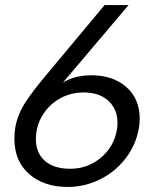

<svg xmlns="http://www.w3.org/2000/svg" viewBox="-20 -726 630 760"><path d="M394 -706 178 -447Q110 -367 80 -320Q50 -273 41 -224Q37 -203 37 -177Q37 -88 95.5 -37Q154 14 247 14Q315 14 375 -15.5Q435 -45 476 -97.5Q517 -150 529 -215Q533 -234 533 -256Q533 -335 480 -381.5Q427 -428 343 -428Q275 -428 229 -399L489 -706ZM122 -175Q122 -191 125 -209Q133 -251 159 -285.5Q185 -320 224.5 -340Q264 -360 311 -360Q373 -360 409 -327Q445 -294 445 -240Q445 -222 443 -213Q431 -145 379 -101.5Q327 -58 258 -58Q193 -58 157.5 -89.5Q122 -121 122 -175Z"/></svg>

Font: Geom Light
Style: Italic
Weight: 300
Italic angle: -10°
Version: Version 1.102